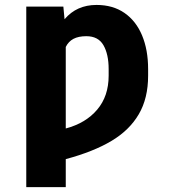

<svg xmlns="http://www.w3.org/2000/svg" viewBox="-20 -557 703 774"><path d="M85.9 -530.3H235.4L240.2 -479.5Q289.1 -537.1 369.1 -537.1Q435.1 -537.1 481.7 -504.9Q528.3 -472.7 552.7 -414.3Q577.1 -356 577.1 -278.3V-252Q577.1 -160.6 539.3 -96.2Q501.5 -31.7 428.7 11.5Q356 54.7 245.1 84.5V197.3H85.9ZM418 -252V-278.3Q418 -338.4 397 -374.8Q376 -411.1 328.1 -411.1Q296.4 -411.1 276.1 -400.4Q255.9 -389.6 245.1 -367.7V-39.1Q325.7 -60.5 371.8 -115Q418 -169.4 418 -252Z"/></svg>

Font: Pretendard GOV ExtraBold
Style: Regular
Weight: 800
Designer: Base glyphs from Inter by Rasmus Andersson; Hangeul glyphs from Noto Sans CJK(Source Han Sans) by Jang Soo-young and Kan
Foundry: Kil Hyung-jin
Version: Version 1.309